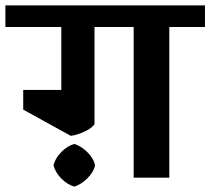

<svg xmlns="http://www.w3.org/2000/svg" viewBox="-42 -658 779 711"><path d="M717 -558H585V0H453V-558H308V-198Q299 -184 271.5 -171Q244 -158 220 -155L44 -252V-325H185V-558H-22V-638H717ZM310 -46Q304 -19 280.5 3.5Q257 26 233 33Q208 26 185.5 3.5Q163 -19 156 -46Q163 -73 185.5 -95.5Q208 -118 233 -125Q257 -118 280.5 -95.5Q304 -73 310 -46Z"/></svg>

Font: AmikoBold
Style: Bold
Weight: 700
Designer: Pablo Impallari, Rodrigo Fuenzalida, Andres Torresi
Foundry: Impallari Type
Version: Version 1.000; ttfautohint (v1.3)